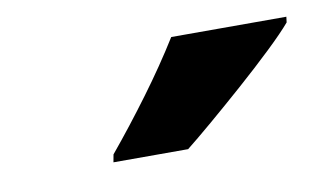

<svg xmlns="http://www.w3.org/2000/svg" viewBox="-34 -822 455 271"><g transform="rotate(-10 193.5 -686.0)"><path d="M113 -617Q142 -652 170.5 -690.5Q199 -729 222 -766H387L386 -758Q375 -745 353 -724Q331 -703 305 -680Q279 -657 255.5 -637Q232 -617 218 -606H111Z"/></g></svg>

Font: Noto Sans Condensed ExtraBold
Style: Italic
Weight: 800
Width: 3
Italic angle: -12°
Designer: Monotype Design Team
Foundry: Monotype Imaging Inc.
Version: Version 2.013; ttfautohint (v1.8.4.7-5d5b)